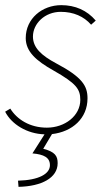

<svg xmlns="http://www.w3.org/2000/svg" viewBox="-20 -510 424 746"><path d="M52 216C142 214 204 181 204 124C204 96 194 80 148 68L182 11C261 2 320 -50 320 -128C320 -176 300 -210 198 -264C142 -294 108 -324 108 -368C108 -418 154 -464 216 -464C266 -464 306 -446 334 -414L352 -430C318 -470 272 -490 218 -490C144 -490 80 -438 80 -362C80 -310 120 -274 188 -236C276 -186 292 -164 292 -122C292 -60 232 -14 162 -14C96 -14 46 -46 20 -88L0 -76C25 -27 85 10 153 12L106 86C151 90 174 102 174 132C174 165 132 190 50 192Z"/></svg>

Font: Source Sans Pro ExtraLight
Style: Italic
Weight: 200
Italic angle: -11°
Designer: Paul D. Hunt
Foundry: Adobe Systems Incorporated
Version: Version 3.006;hotconv 1.0.111;makeotfexe 2.5.65597